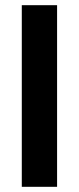

<svg xmlns="http://www.w3.org/2000/svg" viewBox="-20 -720 304 740"><path d="M64 0H200V-700H64Z"/></svg>

Font: Pescante Normal
Style: Regular
Weight: 400
Designer: Ariel Martín Pérez
Foundry: Tunera Type Foundry
Version: Version 1.000;FEAKit 1.0